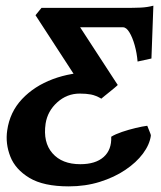

<svg xmlns="http://www.w3.org/2000/svg" viewBox="-20 -643 566 676"><path d="M242.2 -378.4 105 -589.4 126 -615.2H418.5Q450.2 -615.2 474.4 -616.2Q498.5 -617.2 520 -623L513.2 -437L464.4 -426.3Q461.9 -456.5 454.1 -484.1Q446.3 -511.7 435.5 -529.3Q424.8 -546.9 413.1 -546.9H262.2L394.5 -343.8L336.4 -295.4ZM5.4 -184.1Q14.6 -248.5 57.6 -294.2Q100.6 -339.8 165.8 -364.3Q231 -388.7 307.6 -388.7Q325.2 -381.3 343.8 -373.5Q362.3 -365.7 395 -344.2Q393.1 -341.8 379.6 -330.6Q366.2 -319.3 352.5 -308.6Q338.9 -297.9 336.4 -295.9Q316.9 -307.1 300.3 -310.3Q283.7 -313.5 260.7 -313.5Q215.8 -313.5 181.6 -282.7Q147.5 -252 140.6 -208Q130.9 -142.1 164.6 -103.5Q198.2 -64.9 262.7 -64.9Q316.4 -64.9 345 -90.3Q373.5 -115.7 371.6 -161.6Q385.7 -170.4 409.4 -178.5Q433.1 -186.5 457.8 -192.4Q482.4 -198.2 498.5 -200.2Q501.5 -191.9 506.6 -179.9Q511.7 -168 511.2 -165.5Q506.8 -133.8 483.4 -102.3Q460 -70.8 421.1 -44.7Q382.3 -18.6 331.5 -2.7Q280.8 13.2 222.2 13.2Q133.3 13.2 83.7 -16.6Q34.2 -46.4 16.4 -91.8Q-1.5 -137.2 5.4 -184.1Z"/></svg>

Font: Gentium Book Plus
Style: Bold Italic
Weight: 700
Italic angle: -8°
Designer: Victor Gaultney, Annie Olsen, Iska Routamaa, Becca Hirsbrunner
Foundry: SIL International
Version: Version 6.101